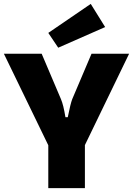

<svg xmlns="http://www.w3.org/2000/svg" viewBox="-25 -966 683 986"><path d="M274 -721 223 -797 441 -946 515 -827ZM411 -221V0H223V-220L-5 -690H189L288 -457Q301 -427 311 -364H323Q337 -434 346 -457L445 -690H638Z"/></svg>

Font: Exo 2.0 Extra Bold
Style: Regular
Weight: 800
Designer: Natanael Gama
Version: Version 1.001;PS 001.001;hotconv 1.0.70;makeotf.lib2.5.58329